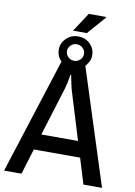

<svg xmlns="http://www.w3.org/2000/svg" viewBox="-103 -1022 767 1087"><g transform="rotate(10 280.5 -478.5)"><path d="M-1 0 212 -665Q185 -690 185 -729Q185 -767 213 -794Q241 -821 281 -821Q322 -821 349.5 -794Q377 -767 377 -729Q377 -710 369 -693.5Q361 -677 349 -664L562 0H455L410 -147H144L99 0ZM171 -238H382L296 -519Q293 -533 288.5 -552Q284 -571 281.5 -585.5Q279 -600 279 -600H275Q275 -600 272.5 -585Q270 -570 266 -551Q262 -532 258 -519ZM281 -681Q301 -681 315.5 -695Q330 -709 330 -729Q330 -748 315.5 -762Q301 -776 281 -776Q261 -776 246.5 -762Q232 -748 232 -729Q232 -709 246.5 -695Q261 -681 281 -681ZM246 -848 317 -957H416L417 -953L325 -848Z"/></g></svg>

Font: Archivo Narrow Medium
Style: Regular
Weight: 500
Designer: Hector Gatti
Foundry: Omnibus-Type
Version: Version 3.002